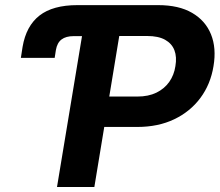

<svg xmlns="http://www.w3.org/2000/svg" viewBox="-20 -748 878 768"><path d="M63.5 -516.6 70.3 -560.5Q84.5 -644 137.9 -685.8Q191.4 -727.5 289.6 -727.5H328.6L308.1 -603.5H274.9Q243.7 -603.5 226.1 -590.1Q208.5 -576.7 203.6 -547.9L198.7 -516.6ZM208 0 328.6 -727.5H612.8Q695.3 -727.5 748.5 -696.5Q801.8 -665.5 824 -610.6Q846.2 -555.7 834 -483.4Q822.3 -411.1 781.7 -356.4Q741.2 -301.8 677 -271Q612.8 -240.2 529.3 -240.2H342.3L362.8 -361.8H529.3Q573.7 -361.8 605.7 -377.4Q637.7 -393.1 657 -420.4Q676.3 -447.8 681.6 -483.4Q688 -520 677.7 -546.9Q667.5 -573.7 640.4 -588.9Q613.3 -604 568.8 -604H457L357.4 0Z"/></svg>

Font: Inter 18pt
Style: Bold Italic
Weight: 700
Italic angle: -9.3988°
Designer: Rasmus Andersson
Foundry: rsms
Version: Version 4.001;git-66647c0bb